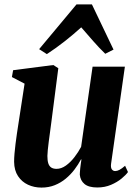

<svg xmlns="http://www.w3.org/2000/svg" viewBox="-20 -840 624 871"><path d="M168 11Q135 11 107 -2Q79 -15 61.8 -41Q44.5 -67 44 -106Q44 -122.5 45.8 -143.5Q47.5 -164.5 50.5 -187.8Q53.5 -211 56.8 -234.2Q60 -257.5 63.5 -278L91.5 -460.5L34 -490.5L39.5 -521.5L222 -545L244.5 -530.5L213 -286.5Q210.5 -265.5 207.2 -242.5Q204 -219.5 201.2 -198Q198.5 -176.5 196.8 -159.5Q195 -142.5 195 -132.5Q195 -112 199 -99.2Q203 -86.5 212.2 -80.2Q221.5 -74 236.5 -74Q258 -74 278.8 -88.8Q299.5 -103.5 317.5 -126.8Q335.5 -150 348 -174L400 -537.5H546.5L484 -98Q481.5 -80 487.2 -72Q493 -64 502.5 -64Q511.5 -64 522 -69.5Q532.5 -75 547.5 -88L560.5 -59.5Q551.5 -46.5 531.5 -30Q511.5 -13.5 483.5 -1.5Q455.5 10.5 421.5 10.5Q382.5 10.5 363.5 -5.2Q344.5 -21 342 -47.5Q342 -51.5 342.5 -59.2Q343 -67 344 -76.8Q345 -86.5 346.5 -97Q348 -107.5 349.5 -116.5L347.5 -117Q335 -93.5 317.8 -70.8Q300.5 -48 278.2 -29.5Q256 -11 228.5 0Q201 11 168 11ZM192.5 -594.5 157.5 -617 327 -820H397L495 -615L457.5 -596Q430 -622.5 402.5 -654Q375 -685.5 348.5 -716Q314.5 -685 274.2 -653.2Q234 -621.5 192.5 -594.5Z"/></svg>

Font: Merriweather 72pt ExtraBold
Style: Italic
Weight: 800
Italic angle: -7.8°
Version: Version 2.101